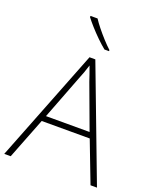

<svg xmlns="http://www.w3.org/2000/svg" viewBox="-170 -1114 931 1146"><g transform="rotate(20 295.0 -541.0)"><path d="M548 -66 448 -327H143L41 -66H0L281 -782H318L589 -66ZM330 -644Q325 -661 316 -685.5Q307 -710 298 -736Q291 -712 282 -687.5Q273 -663 265 -644L157 -363H434ZM247 -1016Q261 -994 283.5 -966Q306 -938 331 -910.5Q356 -883 378 -863V-856H349Q323 -877 295 -904.5Q267 -932 242.5 -959.5Q218 -987 202 -1008V-1016Z"/></g></svg>

Font: Noto Sans Malayalam UI ExtraLight
Style: Regular
Weight: 200
Designer: Jelle Bosma - Monotype Design Team
Foundry: Monotype Imaging Inc.
Version: Version 2.104; ttfautohint (v1.8.4.7-5d5b)